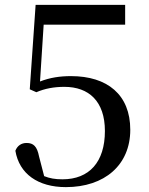

<svg xmlns="http://www.w3.org/2000/svg" viewBox="-20 -752 609 787"><path d="M250 15C409 15 514 -76 514 -220C514 -364 420 -440 271 -440C226 -440 185 -434 144 -418L159 -651H493V-732H126L102 -386L129 -374C164 -389 201 -396 244 -396C344 -396 410 -337 410 -215C410 -88 346 -17 236 -17C205 -17 184 -21 161 -30L140 -111C132 -152 117 -166 89 -166C68 -166 51 -155 43 -134C59 -39 136 15 250 15Z"/></svg>

Font: Noto Serif HK Medium
Style: Regular
Weight: 500
Designer: Ryoko NISHIZUKA 西塚涼子 (kana & ideographs); Frank Grießhammer (Latin, Greek & Cyrillic); Wenlong ZHANG 张文龙 (bopomofo); San
Foundry: Adobe
Version: Version 2.001;hotconv 1.1.0;makeotfexe 2.6.0